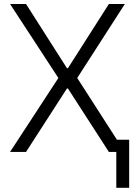

<svg xmlns="http://www.w3.org/2000/svg" viewBox="-20 -747 663 944"><path d="M108 -727.3 309.3 -411.6H313.9L515.3 -727.3H593.8L359.7 -363.6L555 -60H615.1V176.5H551.8V0H515.3L313.9 -312.1H309.3L108 0H29.5L267 -363.6L29.5 -727.3Z"/></svg>

Font: Inter P Light
Style: Regular
Weight: 300
Designer: Rasmus Andersson
Foundry: rsms
Version: Version 3.018;git-588b23468